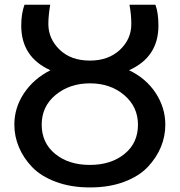

<svg xmlns="http://www.w3.org/2000/svg" viewBox="-20 -779 764 816"><path d="M41 -249Q41 -321.3 82 -382.8Q123 -444.3 194.3 -480.5Q70.3 -536.1 70.3 -669.9Q70.3 -720.7 84 -758.8H193.4Q185.5 -711.9 185.5 -676.8Q185.5 -614.3 233.4 -567.9Q281.2 -521.5 362.3 -521.5Q440.4 -521.5 489.3 -566.9Q538.1 -612.3 538.1 -676.8Q538.1 -716.8 530.3 -758.8H640.6Q653.3 -724.6 653.3 -669.9Q653.3 -536.1 528.3 -480.5Q600.6 -446.3 641.6 -383.8Q682.6 -321.3 682.6 -249Q682.6 -200.2 664.1 -154.8Q645.5 -109.4 608.4 -69.8Q571.3 -30.3 507.8 -6.3Q444.3 17.6 362.3 17.6Q281.2 17.6 217.3 -6.3Q153.3 -30.3 116.2 -69.3Q79.1 -108.4 60.1 -154.3Q41 -200.2 41 -249ZM157.2 -249Q157.2 -171.9 214.4 -125Q271.5 -78.1 362.3 -78.1Q451.2 -78.1 508.8 -124.5Q566.4 -170.9 566.4 -249Q566.4 -325.2 507.8 -375Q449.2 -424.8 362.3 -424.8Q276.4 -424.8 216.8 -376Q157.2 -327.1 157.2 -249Z"/></svg>

Font: Gothic A1 SemiBold
Style: Regular
Weight: 600
Version: Version 2.50